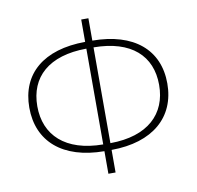

<svg xmlns="http://www.w3.org/2000/svg" viewBox="-83 -824 944 922"><g transform="rotate(-10 389.5 -363.0)"><path d="M372 13H407V-97C609 -98 726 -201 726 -365C726 -530 609 -629 407 -630V-739H372V-630C168 -629 53 -530 53 -365C53 -201 168 -98 372 -97ZM372 -130C188 -131 92 -224 92 -365C92 -507 188 -596 372 -597ZM407 -597C591 -596 686 -507 686 -365C686 -224 591 -131 407 -130Z"/></g></svg>

Font: Noto Sans CJK SC Thin
Style: Regular
Weight: 100
Designer: Ryoko NISHIZUKA 西塚涼子 (kana, bopomofo & ideographs); Paul D. Hunt (Latin, Greek & Cyrillic); Sandoll Communications 산돌커뮤니
Foundry: Adobe
Version: Version 2.004;hotconv 1.0.118;makeotfexe 2.5.65603